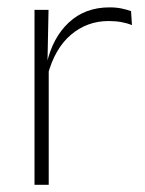

<svg xmlns="http://www.w3.org/2000/svg" viewBox="-20 -514 404 534"><path d="M112.5 -305 99.5 -334 110 -337.5Q126.5 -409.5 171.5 -451.5Q216.5 -493.5 284.5 -493.5Q304 -493.5 319 -490.2Q334 -487 344.5 -483L347 -444Q334.5 -449.5 318 -452.5Q301.5 -455.5 282 -455.5Q222.5 -455.5 177.5 -417.5Q132.5 -379.5 112.5 -305ZM115.5 0H76V-486.5H115L112 -338L115.5 -334.5Z"/></svg>

Font: Anek Malayalam Medium ExtraLight
Style: Regular
Weight: 250
Version: Version 1.003